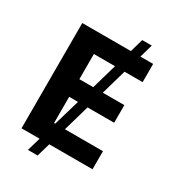

<svg xmlns="http://www.w3.org/2000/svg" viewBox="-214 -938 1041 1150"><g transform="rotate(30 306.0 -363.0)"><path d="M162 93H229L256 0H555V-125H292L344 -306H528V-428H379L429 -602H554V-728H466L492 -819H426L400 -728H64V0H189ZM217 -125V-306H278L225 -125ZM217 -428V-602H363L313 -428Z"/></g></svg>

Font: Wafeq
Style: Bold
Weight: 700
Designer: Rasmus Andersson & Azza Alameddine
Foundry: Google & TypeTogether
Version: Version 3.000;FEAKit 1.0